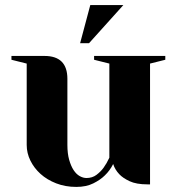

<svg xmlns="http://www.w3.org/2000/svg" viewBox="-20 -720 690 755"><path d="M25 0ZM155 -500Q245 -500 245 -410V-150Q245 -116 252 -91.5Q259 -67 269.5 -51Q280 -35 293.5 -27.5Q307 -20 320 -20Q343 -20 359.5 -32.5Q376 -45 387 -60Q400 -78 410 -100V-470L350 -485V-500H630V-485L570 -470V5H560Q516 5 489.5 -7.5Q463 -20 449 -35Q432 -53 425 -75Q412 -49 392 -30Q375 -13 347 1Q319 15 280 15Q237 15 201 1Q165 -13 139.5 -36Q114 -59 99.5 -88.5Q85 -118 85 -150V-470L25 -485V-500ZM465 -700 330 -550H295L335 -700Z"/></svg>

Font: Yeseva One
Style: Regular
Weight: 400
Designer: Jovanny Lemonad
Foundry: Jovanny Lemonad
Version: Version 2.001; ttfautohint (v0.91) -l 8 -r 50 -G 200 -x 0 -w